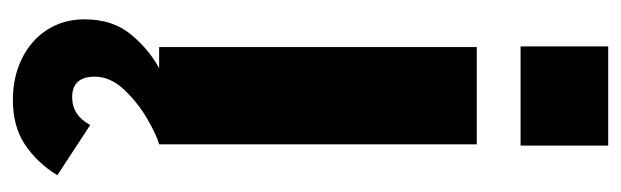

<svg xmlns="http://www.w3.org/2000/svg" viewBox="-353 -384 964 298"><g transform="rotate(90 129.0 -235.0)"><path d="M53 -493H204V0H53ZM52 -697H206V-561H52ZM10 116Q10 72 33.5 43.8Q57 15.5 86 0H204Q190.5 3.5 165.2 18Q140 32.5 119.5 54Q99 75.5 99 100Q99 135 131 135Q159 135 174 107L252 158Q232.5 189.5 204.5 208.2Q176.5 227 135 227Q99.5 227 71 213Q42.5 199 26.2 173.8Q10 148.5 10 116Z"/></g></svg>

Font: HK Grotesk Black
Style: Regular
Weight: 900
Designer: Alfredo Marco Pradil
Foundry: Hanken Design Co.
Version: Version 3.001